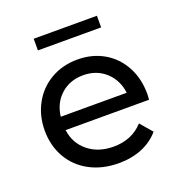

<svg xmlns="http://www.w3.org/2000/svg" viewBox="-120 -748 803 856"><g transform="rotate(-20 281.5 -320.5)"><path d="M522.6 -214.4C523.8 -225.4 524.4 -234.3 524.4 -241C524.4 -290.1 514.1 -333.7 493.6 -371.7C473 -409.7 444.5 -439.3 408 -460.5C371.5 -481.6 330 -492.2 283.4 -492.2C236.7 -492.2 194.9 -481.6 157.8 -460.5C120.7 -439.3 91.5 -409.7 70.4 -371.7C49.2 -333.7 38.6 -291 38.6 -243.8C38.6 -196 49.5 -153 71.3 -115C93.1 -77 123.9 -47.4 163.8 -26.2C203.6 -5.1 249.3 5.5 300.8 5.5C341.3 5.5 378 -1.2 410.8 -14.7C443.6 -28.2 471 -47.8 493.1 -73.6L444.4 -130.6C408.8 -91.4 361.9 -71.8 303.6 -71.8C255.8 -71.8 215.7 -84.8 183.5 -110.9C151.3 -136.9 132.5 -171.4 127 -214.4ZM177.1 -379C205.6 -404.8 241 -417.7 283.4 -417.7C325.7 -417.7 361.1 -404.6 389.6 -378.6C418.1 -352.5 434.9 -318.9 439.8 -277.8H127C131.9 -319.5 148.6 -353.3 177.1 -379ZM132.5 -645.8V-590.6H432.4V-645.8Z"/></g></svg>

Font: Montserrat Ace
Style: Regular
Weight: 500
Designer: Julieta Ulanovsky
Foundry: Julieta Ulanovsky
Version: Version 1